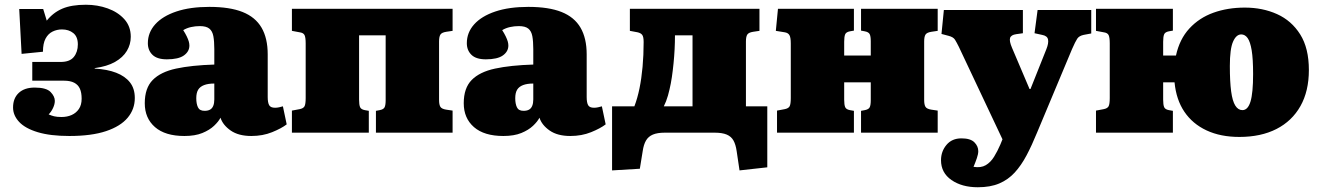

<svg xmlns="http://www.w3.org/2000/svg" viewBox="-20 -559 5562 809"><path d="M272 14Q192 14 139 -2Q86 -18 60.5 -45.5Q35 -73 35 -106Q35 -145 59 -167.5Q83 -190 126 -190Q175 -190 193 -171.5Q211 -153 211 -134Q211 -120 203.5 -104Q196 -88 185 -77Q196 -72 208 -69Q220 -66 239 -66Q263 -66 282 -74.5Q301 -83 312.5 -100Q324 -117 324 -143Q324 -169 316.5 -185.5Q309 -202 292.5 -210.5Q276 -219 250 -219H116V-298H236Q274 -298 291 -319Q308 -340 308 -372Q308 -404 289 -419.5Q270 -435 241 -435Q220 -435 201.5 -426Q183 -417 172 -396.5Q161 -376 161 -341L71 -332L61 -521H162L177 -472Q204 -506 242.5 -522.5Q281 -539 342 -539Q391 -539 434 -523.5Q477 -508 504 -478Q531 -448 531 -404Q531 -372 514.5 -344.5Q498 -317 464.5 -298Q431 -279 379 -272V-270Q432 -267 469.5 -252.5Q507 -238 527.5 -212Q548 -186 548 -146Q548 -99 518 -63Q488 -27 427 -6.5Q366 14 272 14Z M757 14Q676 14 633 -23.5Q590 -61 590 -124Q590 -188 623.5 -222Q657 -256 722 -270Q787 -284 883 -287V-352Q883 -385 879 -406.5Q875 -428 862 -438.5Q849 -449 822 -449Q803 -449 785 -445Q767 -441 752 -432Q761 -418 767 -405.5Q773 -393 775.5 -384Q778 -375 778 -367Q778 -342 755 -325.5Q732 -309 683 -309Q642 -309 622.5 -328Q603 -347 603 -377Q603 -422 634 -456.5Q665 -491 723 -510.5Q781 -530 862 -530Q948 -530 1002 -508.5Q1056 -487 1082 -442.5Q1108 -398 1108 -330V-150Q1108 -127 1114 -116Q1120 -105 1139 -105Q1148 -105 1156.5 -107Q1165 -109 1172 -111L1188 -35Q1166 -18 1126.5 -2Q1087 14 1039 14Q985 14 952 -9Q919 -32 909 -63Q901 -47 882 -29Q863 -11 832.5 1.5Q802 14 757 14ZM842 -92Q856 -92 865 -97Q874 -102 878.5 -113Q883 -124 883 -140V-207Q857 -207 840 -200.5Q823 -194 815 -181Q807 -168 807 -145Q807 -122 814 -107Q821 -92 842 -92Z M1210 0V-93L1242 -99Q1258 -102 1263 -111Q1268 -120 1268 -146V-376Q1268 -402 1263 -411.5Q1258 -421 1242 -423L1210 -429V-522H1887V-429L1860 -425Q1841 -422 1835.5 -413Q1830 -404 1830 -384V-138Q1830 -118 1835.5 -109Q1841 -100 1860 -97L1887 -93V0H1564V-92L1580 -95Q1596 -98 1600.5 -107Q1605 -116 1605 -137V-410H1493V-139Q1493 -118 1497 -108Q1501 -98 1517 -95L1534 -92V0Z M2101 14Q2020 14 1977 -23.5Q1934 -61 1934 -124Q1934 -188 1967.5 -222Q2001 -256 2066 -270Q2131 -284 2227 -287V-352Q2227 -385 2223 -406.5Q2219 -428 2206 -438.5Q2193 -449 2166 -449Q2147 -449 2129 -445Q2111 -441 2096 -432Q2105 -418 2111 -405.5Q2117 -393 2119.5 -384Q2122 -375 2122 -367Q2122 -342 2099 -325.5Q2076 -309 2027 -309Q1986 -309 1966.5 -328Q1947 -347 1947 -377Q1947 -422 1978 -456.5Q2009 -491 2067 -510.5Q2125 -530 2206 -530Q2292 -530 2346 -508.5Q2400 -487 2426 -442.5Q2452 -398 2452 -330V-150Q2452 -127 2458 -116Q2464 -105 2483 -105Q2492 -105 2500.5 -107Q2509 -109 2516 -111L2532 -35Q2510 -18 2470.5 -2Q2431 14 2383 14Q2329 14 2296 -9Q2263 -32 2253 -63Q2245 -47 2226 -29Q2207 -11 2176.5 1.5Q2146 14 2101 14ZM2186 -92Q2200 -92 2209 -97Q2218 -102 2222.5 -113Q2227 -124 2227 -140V-207Q2201 -207 2184 -200.5Q2167 -194 2159 -181Q2151 -168 2151 -145Q2151 -122 2158 -107Q2165 -92 2186 -92Z M3096 159 3084 78Q3080 50 3070.5 33Q3061 16 3042 8Q3023 0 2991 0H2781Q2750 0 2731 8Q2712 16 2702 33Q2692 50 2688 78L2676 152L2559 159V-111H2653Q2666 -145 2674.5 -186.5Q2683 -228 2687.5 -277.5Q2692 -327 2692 -382Q2692 -404 2686 -412Q2680 -420 2666 -423L2634 -429V-522H3180V-429L3153 -425Q3134 -422 3128.5 -413Q3123 -404 3123 -384V-111H3213V146ZM2777 -111H2898V-410H2824Q2824 -381 2822.5 -351.5Q2821 -322 2818 -292Q2815 -262 2811 -234.5Q2807 -207 2801 -182Q2798 -169 2794.5 -156.5Q2791 -144 2786.5 -132.5Q2782 -121 2777 -111Z M3254 0V-93L3286 -99Q3302 -102 3307 -111Q3312 -120 3312 -146V-376Q3312 -402 3306 -411.5Q3300 -421 3286 -423L3249 -429L3258 -522H3578V-430L3561 -427Q3545 -424 3541 -414Q3537 -404 3537 -383V-325H3649V-385Q3649 -406 3644.5 -415Q3640 -424 3624 -427L3608 -430V-522H3931V-429L3904 -425Q3885 -422 3879.5 -413Q3874 -404 3874 -384V-138Q3874 -118 3879.5 -109Q3885 -100 3904 -97L3931 -93V0H3608V-92L3624 -95Q3640 -98 3644.5 -107Q3649 -116 3649 -137V-212H3537V-139Q3537 -118 3541 -108Q3545 -98 3561 -95L3578 -92V0Z M4100 230Q4033 230 3989 199.5Q3945 169 3945 116Q3945 79 3968 51.5Q3991 24 4031 24Q4069 24 4085.5 40.5Q4102 57 4102 78Q4102 90 4096 107.5Q4090 125 4082 144Q4113 149 4133.5 137Q4154 125 4168.5 101.5Q4183 78 4195 50L4204 28L4020 -362Q4011 -380 4004 -391.5Q3997 -403 3977 -408L3947 -416L3957 -517H4290V-419L4262 -415Q4240 -412 4236 -399Q4232 -386 4244 -358L4318 -184H4322L4389 -352Q4399 -377 4396 -392.5Q4393 -408 4371 -412L4339 -419L4352 -517H4578V-418L4546 -412Q4527 -408 4519 -396Q4511 -384 4497 -352L4350 -1Q4328 53 4305.5 95.5Q4283 138 4255.5 168Q4228 198 4190.5 214Q4153 230 4100 230Z M5202 18Q5123 18 5064 -9.5Q5005 -37 4970.5 -88Q4936 -139 4929 -212H4881V-139Q4881 -118 4885 -108Q4889 -98 4905 -95L4922 -92V0H4598V-93L4630 -99Q4646 -102 4651 -111Q4656 -120 4656 -146V-376Q4656 -402 4651 -411.5Q4646 -421 4630 -423L4598 -429V-522H4922V-430L4905 -427Q4889 -424 4885 -414Q4881 -404 4881 -383V-325H4935Q4950 -394 4991.5 -439Q5033 -484 5093 -505.5Q5153 -527 5225 -527Q5300 -527 5361 -499.5Q5422 -472 5458.5 -414Q5495 -356 5495 -264Q5495 -175 5459.5 -112Q5424 -49 5358.5 -15.5Q5293 18 5202 18ZM5215 -95Q5238 -95 5249 -131Q5260 -167 5260 -247Q5260 -311 5254 -347Q5248 -383 5237 -398.5Q5226 -414 5210 -414Q5189 -414 5175.5 -383.5Q5162 -353 5162 -281Q5162 -215 5167.5 -174Q5173 -133 5185 -114Q5197 -95 5215 -95Z"/></svg>

Font: Literata Black
Style: Regular
Weight: 900
Designer: Latin by Veronika Burian and Jose Scaglione. Greek by Irene Vlachou. Cyrillic by Vera Evstafieva.
Foundry: TypeTogether
Version: Version 3.103;gftools[0.9.29]